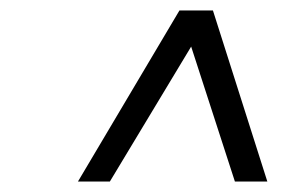

<svg xmlns="http://www.w3.org/2000/svg" viewBox="-20 -720 554 367"><path d="M429 -373H491L387 -700H323ZM129 -373H190L387 -700H323Z"/></svg>

Font: Unageo
Style: Light-Italic
Weight: 300
Designer: Richard Sepsi
Foundry: Richard Sepsi
Version: Version 2.000